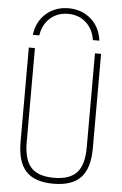

<svg xmlns="http://www.w3.org/2000/svg" viewBox="-63 -1010 676 1064"><g transform="rotate(5 275.0 -478.0)"><path d="M275 -966Q349 -966 400 -921Q451 -876 460 -802H424Q415 -863 374.5 -899Q334 -935 275 -935Q216 -935 175.5 -899Q135 -863 126 -802H90Q99 -876 150 -921Q201 -966 275 -966ZM275 10Q171 10 122.5 -42Q74 -94 74 -205V-730H108V-207Q108 -110 147.5 -66.5Q187 -23 275 -23Q363 -23 402.5 -66.5Q442 -110 442 -207V-730H476V-205Q476 -94 427.5 -42Q379 10 275 10Z"/></g></svg>

Font: M PLUS Code Latin SemiExpanded ExtraLight
Style: Regular
Weight: 250
Width: 6
Designer: Coji Morishita
Foundry: UNDERFOREST DESIGN
Version: Version 1.002; ttfautohint (v1.8.3)